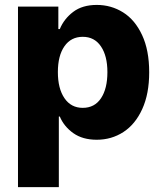

<svg xmlns="http://www.w3.org/2000/svg" viewBox="-20 -557 657 776"><path d="M52.7 -530.3H215.8V-439.5H221.7Q238.8 -481 275.9 -509Q313 -537.1 371.1 -537.1Q429.2 -537.1 477.3 -507.1Q525.4 -477.1 554.2 -415.5Q583 -354 583 -264.6Q583 -177.7 554.9 -116.2Q526.9 -54.7 478.8 -23.4Q430.7 7.8 371.1 7.8Q314 7.8 276.4 -18.8Q238.8 -45.4 221.7 -85.9H217.8V199.2H52.7ZM314.5 -121.1Q362.3 -121.1 388.2 -159.9Q414.1 -198.7 414.1 -265.6Q414.1 -331.1 387.9 -369.6Q361.8 -408.2 314.5 -408.2Q267.1 -408.2 240.5 -370.1Q213.9 -332 213.9 -265.6Q213.9 -199.2 240.5 -160.2Q267.1 -121.1 314.5 -121.1Z"/></svg>

Font: Pretendard ExtraBold
Style: Regular
Weight: 800
Designer: Base glyphs from Inter by Rasmus Andersson; Hangeul glyphs from Noto Sans CJK(Source Han Sans) by Jang Soo-young and Kan
Foundry: Kil Hyung-jin
Version: Version 1.309